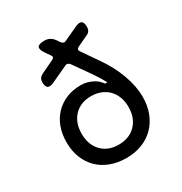

<svg xmlns="http://www.w3.org/2000/svg" viewBox="-172 -858 944 995"><g transform="rotate(-30 300.0 -360.0)"><path d="M219 -623Q228 -628 229.5 -633.5Q231 -639 225 -647L206 -674Q186 -703 192.5 -716.5Q199 -730 234 -730Q251 -730 265 -722.5Q279 -715 289 -701L302 -682Q308 -674 315 -671.5Q322 -669 331 -674L413 -712Q437 -723 449 -716Q461 -709 461 -682Q461 -668 455 -658.5Q449 -649 437 -644L373 -614Q364 -609 362 -603.5Q360 -598 366 -590L433 -493Q478 -429 504 -358Q530 -287 530 -223Q530 -171 513.5 -128Q497 -85 466.5 -54Q436 -23 393.5 -6.5Q351 10 299 10Q248 10 205.5 -6Q163 -22 133 -51.5Q103 -81 86.5 -122.5Q70 -164 70 -215Q70 -265 85 -305.5Q100 -346 128 -375Q156 -404 194.5 -420Q233 -436 281 -436Q303 -436 321.5 -430.5Q340 -425 354.5 -417Q369 -409 379 -399Q389 -389 395 -380H409Q404 -390 388 -416Q372 -442 345 -480L292 -555Q286 -563 278.5 -565.5Q271 -568 262 -563L165 -518Q141 -507 129 -514Q117 -521 117 -548Q117 -562 123 -571Q129 -580 141 -586ZM299 -70Q363 -70 401.5 -109.5Q440 -149 440 -215Q440 -248 430 -274.5Q420 -301 401.5 -320Q383 -339 357 -349.5Q331 -360 299 -360Q236 -360 198 -320.5Q160 -281 160 -215Q160 -149 198 -109.5Q236 -70 299 -70Z"/></g></svg>

Font: Maple Mono Normal
Style: Regular
Weight: 400
Monospace: yes
Designer: subframe7536
Version: Version 7.000